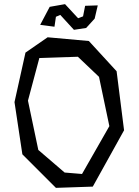

<svg xmlns="http://www.w3.org/2000/svg" viewBox="-20 -894 669 927"><path d="M50 0ZM170 -614 115 -408 165 -170 292 -61 376 -54 508 -285 458 -523 356 -620ZM409 -696 543 -550 579 -265 428 7 250 13 88 -149 50 -401 103 -640 210 -714ZM174 -774 220 -861 294 -874 357 -806 381 -815 391 -866 452 -868 437 -804 396 -759 337 -750 271 -822 250 -813 243 -765Z"/></svg>

Font: Underdog
Style: Regular
Weight: 400
Designer: Sergey Steblina
Foundry: Sergey Steblina, Jovanny Lemonad
Version: Version 1.001; ttfautohint (v0.9)